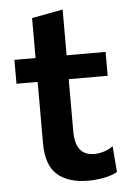

<svg xmlns="http://www.w3.org/2000/svg" viewBox="-51 -722 520 773"><g transform="rotate(-5 209.0 -335.0)"><path d="M274.5 12.5Q194.5 12.5 150.2 -26Q106 -64.5 106 -152.5V-401.5H20.5V-498H106V-659.5L231.5 -683V-498H389V-401.5H231.5V-190.5Q231.5 -142 250.2 -117.2Q269 -92.5 310 -92.5Q326.5 -92.5 346.5 -98.5Q366.5 -104.5 384 -117L392.5 -12.5Q374 -1 341.2 5.8Q308.5 12.5 274.5 12.5Z"/></g></svg>

Font: Commissioner SemiBold
Style: Regular
Weight: 600
Designer: Kostas Bartsokas
Foundry: Kostas Bartsokas
Version: Version 1.000; ttfautohint (v1.8.3)